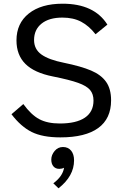

<svg xmlns="http://www.w3.org/2000/svg" viewBox="-20 -731 663 1037"><path d="M42 -114 106 -169Q148 -111 192 -87.5Q236 -64 303 -64Q392 -64 438.5 -95.5Q485 -127 485 -188Q485 -223 466.5 -245Q448 -267 402 -283.5Q356 -300 266 -318Q165 -338 117 -386Q69 -434 69 -513Q69 -605 135.5 -658Q202 -711 318 -711Q489 -711 560 -598L496 -546Q461 -591 418.5 -613.5Q376 -636 317 -636Q245 -636 204.5 -603.5Q164 -571 164 -515Q164 -465 204 -436.5Q244 -408 325 -392Q418 -373 472 -350Q526 -327 553 -289Q580 -251 580 -189Q580 -90 510.5 -39.5Q441 11 306 11Q210 11 151.5 -18Q93 -47 42 -114ZM380 135Q380 220 296 286L268 259Q319 221 326 175Q315 181 300 181Q280 181 268.5 167.5Q257 154 257 131Q257 106 275 84.5Q293 63 320 63Q348 63 364 82.5Q380 102 380 135Z"/></svg>

Font: KoHo Medium
Style: Regular
Weight: 500
Version: Version 1.000; ttfautohint (v1.6)